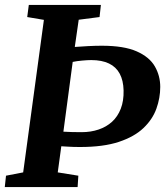

<svg xmlns="http://www.w3.org/2000/svg" viewBox="-22 -763 674 783"><path d="M-2.5 0 2.5 -46.5 72.5 -60 157 -682 89 -693.5 95.5 -743H389.5L384 -693.5L299 -682.5L283 -571.5Q308.5 -573.5 337.8 -575Q367 -576.5 393.5 -576.5Q483.5 -576.5 535.5 -553.5Q587.5 -530.5 609.5 -492.2Q631.5 -454 631.5 -408.5Q631.5 -363.5 615.8 -319.8Q600 -276 563 -240.8Q526 -205.5 463 -184.5Q400 -163.5 304.5 -163.5Q276.5 -163.5 257 -164.8Q237.5 -166 228 -166.5L213.5 -60L297.5 -46.5L294.5 0ZM274.5 -510.5 236.5 -226Q253 -225 271.5 -224.5Q290 -224 311 -224Q348.5 -224 380.2 -234.8Q412 -245.5 435 -266.5Q458 -287.5 470.5 -319.5Q483 -351.5 482 -394.5Q481 -435 466.2 -462.5Q451.5 -490 422.5 -504Q393.5 -518 350 -518Q336 -518 313.5 -516Q291 -514 274.5 -510.5Z"/></svg>

Font: Merriweather Light 18pt
Style: Bold Italic
Weight: 700
Italic angle: -7.8°
Version: Version 2.101